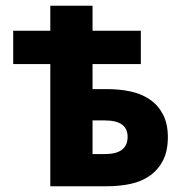

<svg xmlns="http://www.w3.org/2000/svg" viewBox="-20 -648 640 668"><path d="M155 0V-425H26V-541H155V-628H302V-541H470V-425H302V-338H352Q397 -338 435.5 -329.5Q474 -321 502.5 -301Q531 -281 547.5 -249Q564 -217 564 -171Q564 -123 547.5 -90.5Q531 -58 502.5 -37.5Q474 -17 435.5 -8.5Q397 0 352 0ZM302 -112H345Q424 -112 424 -172Q424 -229 345 -229H302Z"/></svg>

Font: TT Toshiba Sans
Style: Bold
Weight: 700
Designer: Paul D. Hunt
Foundry: Toshiba Corporation
Version: Version 2.020;PS 2.000;hotconv 1.0.86;makeotf.lib2.5.63406